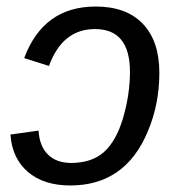

<svg xmlns="http://www.w3.org/2000/svg" viewBox="-20 -558 540 588"><path d="M271 -469Q171 -469 130 -356L54 -380Q113 -538 273 -538Q367 -538 417.5 -485Q468 -432 468 -335Q468 -238 432 -154Q363 10 195 10Q114 10 65.5 -31.5Q17 -73 12 -146L98 -158Q101 -110 127 -84.5Q153 -59 198 -59Q260 -59 298 -92Q336 -126 357 -197Q378 -269 378 -338Q378 -469 271 -469Z"/></svg>

Font: Libra Sans
Style: Italic
Weight: 400
Italic angle: -12°
Foundry: Context Ltd
Version: Version 1.002